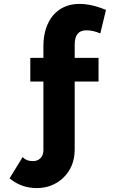

<svg xmlns="http://www.w3.org/2000/svg" viewBox="-20 -760 596 982"><path d="M306 147Q362 91 362 5V-343H484V-464H362V-531Q362 -605 421 -605Q456 -605 493 -589L522 -709Q450 -740 385 -740Q344 -740 310 -725Q276 -710 252 -682Q228 -654 215 -613.5Q202 -573 202 -525V-464H135V-343H202V9Q202 34 187 49Q172 64 149 64Q114 64 96 43L29 152Q88 202 169 202Q209 202 244.5 187.5Q280 173 306 147Z"/></svg>

Font: RT Raleway ExtraBold
Style: Regular
Weight: 400
Designer: Matt McInerney, Pablo Impallari, Rodrigo Fuenzalida — Edited by Milan Moffatt in April 2016
Foundry: Matt McInerney, Pablo Impallari, Rodrigo Fuenzalida — Edited by Milan Moffatt in April 2016
Version: Version 3.001